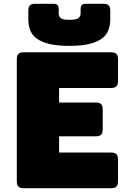

<svg xmlns="http://www.w3.org/2000/svg" viewBox="-20 -997 694 1017"><path d="M569 0H105Q86 0 77.5 -8.5Q69 -17 69 -36V-684Q69 -703 77.5 -711.5Q86 -720 105 -720H569Q588 -720 596.5 -711.5Q605 -703 605 -684V-567Q605 -548 596.5 -539.5Q588 -531 569 -531H293V-454H488Q507 -454 515.5 -445.5Q524 -437 524 -418V-311Q524 -292 515.5 -283.5Q507 -275 488 -275H293V-189H569Q588 -189 596.5 -180.5Q605 -172 605 -153V-36Q605 -17 596.5 -8.5Q588 0 569 0ZM564 -897Q564 -865 554.5 -838.5Q545 -812 520.5 -793.5Q496 -775 454 -764.5Q412 -754 347 -754Q282 -754 240 -764.5Q198 -775 173.5 -793.5Q149 -812 139.5 -838.5Q130 -865 130 -897V-941Q130 -960 138.5 -968.5Q147 -977 166 -977H262Q278 -977 284.5 -970.5Q291 -964 291 -946V-925Q291 -911 301 -901.5Q311 -892 348 -892Q385 -892 396 -901.5Q407 -911 407 -925V-946Q407 -964 413.5 -970.5Q420 -977 437 -977H528Q547 -977 555.5 -968.5Q564 -960 564 -941Z"/></svg>

Font: Bungee
Style: Regular
Weight: 400
Designer: David Jonathan Ross
Foundry: David Jonathan Ross
Version: Version 1.000;PS 1.0;hotconv 1.0.72;makeotf.lib2.5.5900